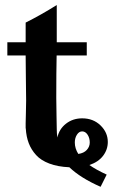

<svg xmlns="http://www.w3.org/2000/svg" viewBox="-20 -654 445 753"><path d="M320.3 -488.3V-436.5H202.1Q200.7 -374 200.7 -270Q200.7 -238.8 201.7 -198.5Q202.6 -158.2 202.6 -147.9Q202.6 -130.9 205.1 -114.7Q211.9 -147.9 238.8 -168.9Q265.6 -189.9 302.2 -189.9Q345.7 -189.9 374.3 -162.1Q402.8 -134.3 402.8 -97.2Q402.8 -67.4 384.3 -43Q365.7 -18.6 330.6 -6.8Q356.9 11.7 398.4 30.8L374.5 78.6Q296.4 44.4 252 2Q206.5 0 173.6 -12.5Q140.6 -24.9 121.6 -45.9Q102.5 -66.9 92.8 -92.3Q83 -117.7 81.1 -150.4L80.6 -150.9V-164.1V-170.9Q80.6 -180.2 81.5 -207.3Q82.5 -234.4 82.5 -258.8Q82.5 -280.8 81.5 -345.7Q80.6 -410.6 80.6 -436.5H8.8V-488.3H80.6V-565.4Q141.1 -595.7 202.6 -634.3V-488.3ZM302.2 -138.7Q290 -138.7 281.7 -125.7Q273.4 -112.8 273.4 -95.2Q273.4 -71.8 287.1 -50.3Q308.6 -53.2 320.3 -65.9Q332 -78.6 332 -95.2Q332 -112.8 323.5 -125.7Q314.9 -138.7 302.2 -138.7Z"/></svg>

Font: Flanker
Style: Bold
Weight: 700
Designer: Flanker
Foundry: Flanker
Version: Version 2.021